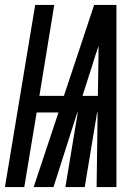

<svg xmlns="http://www.w3.org/2000/svg" viewBox="-47 -755 567 775"><path d="M-27 0 95 -735H172L112 -368H211L333 -735H423V0H343L347 -301H345L295 0H217L267 -301H265L169 0H89L189 -301H101L51 0ZM286 -368H348L350 -490Q350 -510 350.5 -530Q351 -550 351 -570Q344 -550 337.5 -530Q331 -510 325 -490Z"/></svg>

Font: Iosevka SS04
Style: Bold Italic
Weight: 700
Italic angle: -9°
Monospace: yes
Designer: Belleve Invis
Foundry: Belleve Invis
Version: Version 19.0.0; ttfautohint (v1.8.4)